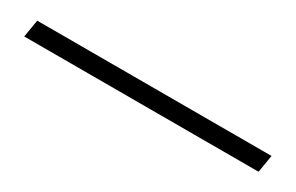

<svg xmlns="http://www.w3.org/2000/svg" viewBox="9 -135 704 457"><g transform="rotate(30 361.0 94.0)"><path d="M35 118 43 70H687L679 118Z"/></g></svg>

Font: Alumni Sans SemiBold
Style: Italic
Weight: 600
Italic angle: -8°
Version: Version 1.016